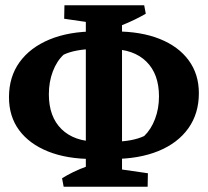

<svg xmlns="http://www.w3.org/2000/svg" viewBox="-20 -693 787 727"><path d="M331 -91Q233 -91 162 -119.5Q91 -148 52.5 -200Q14 -252 14 -325Q14 -402 54 -457.5Q94 -513 167.5 -543.5Q241 -574 342 -574L330 -507Q300 -507 271 -501.5Q242 -496 221 -486Q195 -462 180 -422.5Q165 -383 165 -336Q165 -251 213 -204Q261 -157 347 -157ZM305 14V-673H442V14ZM405 -91 417 -157Q448 -157 476.5 -162.5Q505 -168 526 -178Q552 -203 567 -242.5Q582 -282 582 -328Q582 -413 534 -460Q486 -507 400 -507L416 -574Q514 -574 585 -545.5Q656 -517 694.5 -464.5Q733 -412 733 -340Q733 -263 693 -207Q653 -151 579.5 -121Q506 -91 405 -91ZM361 -602 223 -622 224 -673H364ZM433 -594 432 -673H526L532 -641Q513 -630 489.5 -618.5Q466 -607 433 -594ZM221 14 215 -18Q234 -30 257.5 -41.5Q281 -53 314 -65L315 14ZM399 14 402 -57 540 -37 539 14Z"/></svg>

Font: Eczar SemiBold
Style: Regular
Weight: 600
Designer: Vaibhav Singh
Foundry: Rosetta Type Foundry
Version: Version 2.000